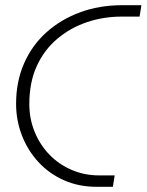

<svg xmlns="http://www.w3.org/2000/svg" viewBox="-20 -720 565 740"><path d="M353 0Q283 0 226 -25.5Q169 -51 128 -95.5Q87 -140 64.5 -198Q42 -256 42 -320Q42 -405 72.5 -475Q103 -545 158.5 -595Q214 -645 288.5 -672.5Q363 -700 452 -700H525L518 -656H448Q380 -656 316.5 -635Q253 -614 202 -571.5Q151 -529 122 -466Q93 -403 93 -319Q93 -262 113.5 -212Q134 -162 170 -124.5Q206 -87 255.5 -65.5Q305 -44 362 -44H422L415 0Z"/></svg>

Font: MuseoModerno ExtraLight
Style: Italic
Weight: 250
Italic angle: -9°
Designer: Pablo Cosgaya, Héctor Gatti, Marcela Romero, and the Authors of The MuseoModerno Project.
Foundry: Omnibus-Type Team
Version: Version 1.003